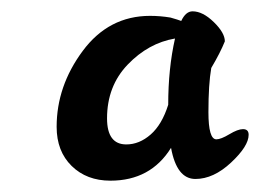

<svg xmlns="http://www.w3.org/2000/svg" viewBox="-20 -785 479 339"><path d="M281 -754Q295 -750 300 -748Q308 -765 320 -765Q338 -765 357.5 -746Q377 -727 377 -712Q369 -692 353 -665Q348 -636 348 -587Q348 -539 362 -539Q370 -539 385 -548Q400 -557 409 -557Q419 -557 419 -547Q419 -527 388 -498Q357 -469 325 -469Q292 -469 282 -524Q246 -466 175 -466Q133 -466 106.5 -492Q80 -518 80 -561Q80 -633 126 -695Q172 -757 245 -757Q263 -757 281 -754ZM203 -530Q226 -530 246 -547.5Q266 -565 277 -600Q277 -664 289 -717Q242 -709 205.5 -671Q169 -633 169 -576Q169 -530 203 -530Z"/></svg>

Font: LeckerliOne
Style: Regular
Weight: 400
Designer: Gesine Todt
Foundry: Gesine Todt
Version: Version 1.000